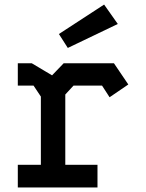

<svg xmlns="http://www.w3.org/2000/svg" viewBox="-20 -821 640 841"><path d="M58 -544V-446H127L159 -398V-99H58V0H407V-99H266V-407L302 -446H427L460 -395L542 -451L479 -544H259L208 -491L119 -544ZM277 -611 496 -716 436 -801 238 -672Z"/></svg>

Font: Kode Mono SemiBold
Style: Regular
Weight: 600
Monospace: yes
Designer: Isa Ozler
Foundry: Kadena LLC
Version: Version 1.206;gftools[0.9.28]